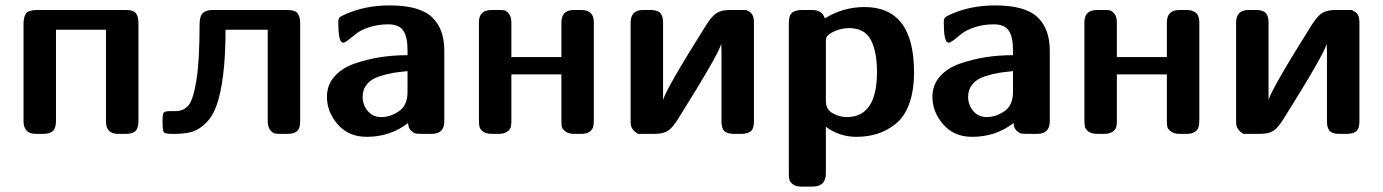

<svg xmlns="http://www.w3.org/2000/svg" viewBox="-20 -495 5116 710"><path d="M67 -47V-406Q67 -432 76 -445Q85 -458 118 -458H446Q474 -458 483 -445.5Q492 -433 492 -410V-51Q492 -40 491 -33Q490 -26 486 -17.5Q482 -9 472 -4.5Q462 0 446 0H416Q372 0 372 -46V-385H187V-47Q187 -23 176.5 -11.5Q166 0 139 0H113Q67 0 67 -47Z M581 -45Q581 -72 585 -78Q589 -84 608 -84H629Q659 -84 677 -105.5Q695 -127 706.5 -199.5Q718 -272 718 -404Q718 -435 730 -446.5Q742 -458 765 -458H1044Q1072 -458 1081 -445Q1090 -432 1090 -410V-46Q1090 -19 1078 -9.5Q1066 0 1044 0H1016Q1004 0 996 -1.5Q988 -3 979 -14.5Q970 -26 970 -48V-385H814Q814 -287 805 -217Q796 -147 781 -105.5Q766 -64 741.5 -40Q717 -16 691 -8Q665 0 628 0H614Q590 0 585.5 -6.5Q581 -13 581 -45Z M1189 -137Q1189 -181 1217 -212.5Q1245 -244 1291.5 -260Q1338 -276 1386 -283.5Q1434 -291 1487 -291V-310Q1487 -358 1471.5 -381.5Q1456 -405 1416 -405Q1378 -405 1346 -394.5Q1314 -384 1298 -371Q1282 -358 1268.5 -347.5Q1255 -337 1249 -337Q1248 -337 1244 -339Q1231 -347 1231 -414Q1231 -426 1236.5 -431Q1242 -436 1261 -444Q1333 -475 1421 -475Q1531 -475 1577 -432Q1623 -389 1623 -308V-47Q1623 0 1577 0H1540Q1526 0 1518.5 -1Q1511 -2 1500.5 -11.5Q1490 -21 1489 -40Q1423 11 1336 11Q1269 11 1229 -35Q1189 -81 1189 -137ZM1321 -137Q1321 -107 1340 -84.5Q1359 -62 1390 -62Q1423 -62 1455 -83.5Q1487 -105 1487 -155V-232Q1456 -229 1434 -225.5Q1412 -222 1382.5 -212.5Q1353 -203 1337 -183.5Q1321 -164 1321 -137Z M1751 -54V-413Q1751 -458 1798 -458H1826Q1838 -458 1845.5 -456.5Q1853 -455 1862 -444Q1871 -433 1871 -412V-284H2056V-412Q2056 -458 2102 -458H2129Q2176 -458 2176 -413V-54Q2176 -36 2173.5 -26Q2171 -16 2160.5 -8Q2150 0 2129 0H2103Q2082 0 2070.5 -9Q2059 -18 2057.5 -26.5Q2056 -35 2056 -48V-220H1871V-48Q1871 -35 1869 -26Q1867 -17 1856 -8.5Q1845 0 1824 0H1799Q1777 0 1766 -8.5Q1755 -17 1753 -26.5Q1751 -36 1751 -54Z M2312 -52V-411Q2312 -458 2358 -458H2386Q2412 -458 2422 -446.5Q2432 -435 2432 -412V-125Q2441 -163 2593 -405Q2613 -436 2630.5 -447Q2648 -458 2679 -458H2741Q2742 -456 2749 -453Q2756 -450 2762 -440.5Q2768 -431 2768 -411V-46Q2768 -18 2755.5 -9Q2743 0 2721 0H2695Q2679 0 2668.5 -4Q2658 -8 2654 -16.5Q2650 -25 2649 -32Q2648 -39 2648 -50V-304Q2648 -309 2647.5 -318.5Q2647 -328 2647 -333Q2638 -295 2486 -53Q2466 -21 2448.5 -10.5Q2431 0 2401 0H2339Q2326 -8 2320 -16.5Q2314 -25 2313 -31.5Q2312 -38 2312 -52Z M2897 147V-410Q2897 -438 2909 -448Q2921 -458 2946 -458H2983Q3021 -458 3030 -427Q3098 -469 3177 -469Q3360 -469 3360 -228Q3360 -159 3342 -110.5Q3324 -62 3291.5 -36.5Q3259 -11 3223.5 0Q3188 11 3146 11Q3085 11 3034 -26V146Q3034 195 2985 195H2943Q2923 195 2912 186.5Q2901 178 2899 169Q2897 160 2897 147ZM3034 -122Q3034 -90 3059.5 -76Q3085 -62 3111 -62Q3223 -62 3223 -228Q3223 -305 3200 -348Q3177 -391 3120 -391Q3093 -391 3068.5 -380.5Q3044 -370 3037 -359Q3034 -354 3034 -342Z M3428 -137Q3428 -181 3456 -212.5Q3484 -244 3530.5 -260Q3577 -276 3625 -283.5Q3673 -291 3726 -291V-310Q3726 -358 3710.5 -381.5Q3695 -405 3655 -405Q3617 -405 3585 -394.5Q3553 -384 3537 -371Q3521 -358 3507.5 -347.5Q3494 -337 3488 -337Q3487 -337 3483 -339Q3470 -347 3470 -414Q3470 -426 3475.5 -431Q3481 -436 3500 -444Q3572 -475 3660 -475Q3770 -475 3816 -432Q3862 -389 3862 -308V-47Q3862 0 3816 0H3779Q3765 0 3757.5 -1Q3750 -2 3739.5 -11.5Q3729 -21 3728 -40Q3662 11 3575 11Q3508 11 3468 -35Q3428 -81 3428 -137ZM3560 -137Q3560 -107 3579 -84.5Q3598 -62 3629 -62Q3662 -62 3694 -83.5Q3726 -105 3726 -155V-232Q3695 -229 3673 -225.5Q3651 -222 3621.5 -212.5Q3592 -203 3576 -183.5Q3560 -164 3560 -137Z M3990 -54V-413Q3990 -458 4037 -458H4065Q4077 -458 4084.5 -456.5Q4092 -455 4101 -444Q4110 -433 4110 -412V-284H4295V-412Q4295 -458 4341 -458H4368Q4415 -458 4415 -413V-54Q4415 -36 4412.5 -26Q4410 -16 4399.5 -8Q4389 0 4368 0H4342Q4321 0 4309.5 -9Q4298 -18 4296.5 -26.5Q4295 -35 4295 -48V-220H4110V-48Q4110 -35 4108 -26Q4106 -17 4095 -8.5Q4084 0 4063 0H4038Q4016 0 4005 -8.5Q3994 -17 3992 -26.5Q3990 -36 3990 -54Z M4551 -52V-411Q4551 -458 4597 -458H4625Q4651 -458 4661 -446.5Q4671 -435 4671 -412V-125Q4680 -163 4832 -405Q4852 -436 4869.5 -447Q4887 -458 4918 -458H4980Q4981 -456 4988 -453Q4995 -450 5001 -440.5Q5007 -431 5007 -411V-46Q5007 -18 4994.5 -9Q4982 0 4960 0H4934Q4918 0 4907.5 -4Q4897 -8 4893 -16.5Q4889 -25 4888 -32Q4887 -39 4887 -50V-304Q4887 -309 4886.5 -318.5Q4886 -328 4886 -333Q4877 -295 4725 -53Q4705 -21 4687.5 -10.5Q4670 0 4640 0H4578Q4565 -8 4559 -16.5Q4553 -25 4552 -31.5Q4551 -38 4551 -52Z"/></svg>

Font: CMU Sans Serif
Style: Bold
Weight: 700
Version: Version 0.7.0